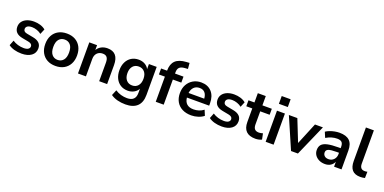

<svg xmlns="http://www.w3.org/2000/svg" viewBox="-10 -1681 5671 2835"><g transform="rotate(20 2825.5 -263.0)"><path d="M244 10Q182 10 128 -5Q74 -20 38 -48L70 -130Q107 -105 153 -91.5Q199 -78 245 -78Q293 -78 316.5 -94.5Q340 -111 340 -138Q340 -180 278 -192L178 -211Q51 -235 51 -343Q51 -391 77.5 -426Q104 -461 151 -480Q198 -499 259 -499Q311 -499 359 -484.5Q407 -470 441 -441L407 -359Q378 -383 337.5 -397Q297 -411 260 -411Q211 -411 187.5 -394Q164 -377 164 -349Q164 -305 221 -295L321 -276Q386 -264 419.5 -232Q453 -200 453 -146Q453 -73 396 -31.5Q339 10 244 10Z M776 10Q700 10 644 -21Q588 -52 557 -109.5Q526 -167 526 -245Q526 -323 557 -380Q588 -437 644 -468Q700 -499 776 -499Q852 -499 908 -468Q964 -437 995 -380Q1026 -323 1026 -245Q1026 -167 995 -109.5Q964 -52 908 -21Q852 10 776 10ZM776 -85Q832 -85 866 -125.5Q900 -166 900 -245Q900 -325 866 -364.5Q832 -404 776 -404Q720 -404 686 -364.5Q652 -325 652 -245Q652 -166 686 -125.5Q720 -85 776 -85Z M1129 0V-489H1251V-413Q1276 -455 1318.5 -477Q1361 -499 1414 -499Q1587 -499 1587 -298V0H1462V-292Q1462 -349 1440.5 -375Q1419 -401 1374 -401Q1319 -401 1286.5 -366.5Q1254 -332 1254 -275V0Z M1942 190Q1874 190 1814.5 174.5Q1755 159 1710 127L1746 40Q1788 68 1836 81.5Q1884 95 1932 95Q2066 95 2066 -34V-101Q2045 -60 2001.5 -36Q1958 -12 1905 -12Q1839 -12 1790 -42.5Q1741 -73 1714 -128Q1687 -183 1687 -256Q1687 -329 1714 -383.5Q1741 -438 1790 -468.5Q1839 -499 1905 -499Q1960 -499 2003 -474.5Q2046 -450 2066 -409V-489H2188V-49Q2188 70 2125 130Q2062 190 1942 190ZM1939 -107Q1997 -107 2031 -147Q2065 -187 2065 -256Q2065 -325 2031 -364.5Q1997 -404 1939 -404Q1881 -404 1847 -364.5Q1813 -325 1813 -256Q1813 -187 1847 -147Q1881 -107 1939 -107Z M2351 0V-395H2257V-489H2351V-490Q2351 -594 2405.5 -647Q2460 -700 2575 -707L2624 -710L2632 -618L2586 -615Q2526 -611 2501 -585.5Q2476 -560 2476 -510V-489H2609V-395H2476V0Z M2910 10Q2827 10 2767 -21Q2707 -52 2674.5 -109Q2642 -166 2642 -244Q2642 -320 2673.5 -377Q2705 -434 2760.5 -466.5Q2816 -499 2887 -499Q2991 -499 3051.5 -433Q3112 -367 3112 -253V-216H2762Q2776 -85 2912 -85Q2953 -85 2994 -97.5Q3035 -110 3069 -137L3104 -53Q3069 -24 3016 -7Q2963 10 2910 10ZM2892 -414Q2837 -414 2803 -380Q2769 -346 2762 -288H3008Q3004 -349 2974.5 -381.5Q2945 -414 2892 -414Z M3390 10Q3328 10 3274 -5Q3220 -20 3184 -48L3216 -130Q3253 -105 3299 -91.5Q3345 -78 3391 -78Q3439 -78 3462.5 -94.5Q3486 -111 3486 -138Q3486 -180 3424 -192L3324 -211Q3197 -235 3197 -343Q3197 -391 3223.5 -426Q3250 -461 3297 -480Q3344 -499 3405 -499Q3457 -499 3505 -484.5Q3553 -470 3587 -441L3553 -359Q3524 -383 3483.5 -397Q3443 -411 3406 -411Q3357 -411 3333.5 -394Q3310 -377 3310 -349Q3310 -305 3367 -295L3467 -276Q3532 -264 3565.5 -232Q3599 -200 3599 -146Q3599 -73 3542 -31.5Q3485 10 3390 10Z M3918 10Q3724 10 3724 -182V-395H3630V-489H3724V-635H3849V-489H3997V-395H3849V-189Q3849 -141 3870 -117Q3891 -93 3938 -93Q3952 -93 3967 -96.5Q3982 -100 3998 -104L4017 -12Q3999 -2 3971.5 4Q3944 10 3918 10Z M4070 -594V-716H4210V-594ZM4078 0V-489H4203V0Z M4477 0 4265 -489H4398L4534 -147L4675 -489H4800L4585 0Z M5011 10Q4958 10 4916.5 -10.5Q4875 -31 4851.5 -66Q4828 -101 4828 -145Q4828 -199 4856 -230.5Q4884 -262 4947 -276Q5010 -290 5116 -290H5151V-311Q5151 -361 5129 -383Q5107 -405 5055 -405Q5014 -405 4971 -392.5Q4928 -380 4884 -354L4848 -439Q4874 -457 4909.5 -470.5Q4945 -484 4984.5 -491.5Q5024 -499 5059 -499Q5166 -499 5218 -449.5Q5270 -400 5270 -296V0H5153V-78Q5136 -37 5099 -13.5Q5062 10 5011 10ZM5037 -76Q5086 -76 5118.5 -110Q5151 -144 5151 -196V-218H5117Q5023 -218 4986.5 -203.5Q4950 -189 4950 -151Q4950 -118 4973 -97Q4996 -76 5037 -76Z M5567 10Q5480 10 5438.5 -37.5Q5397 -85 5397 -177V-705H5522V-183Q5522 -93 5598 -93Q5609 -93 5620 -94Q5631 -95 5641 -98L5639 1Q5603 10 5567 10Z"/></g></svg>

Font: Nunito Sans
Style: Bold
Weight: 700
Designer: Vernon Adams
Foundry: Vernon Adams
Version: Version 3.101; ttfautohint (v1.8.4.7-5d5b);gftools[0.9.27]